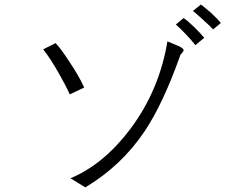

<svg xmlns="http://www.w3.org/2000/svg" viewBox="-20 -850 1040 845"><path d="M224.6 -660.2 169.9 -632.8Q202.1 -592.8 238.3 -528.3Q266.6 -479.5 287.1 -434.6L350.6 -464.8Q327.1 -516.6 284.2 -580.1Q246.1 -638.7 224.6 -660.2ZM772.5 -644.5 716.8 -668Q681.6 -453.1 552.7 -281.2Q435.5 -126 290 -65.4L355.5 -25.4Q515.6 -121.1 617.2 -273.4Q696.3 -391.6 770.5 -598.6Q771.5 -605.5 775.4 -610.4Q777.3 -613.3 782.2 -618.2Q789.1 -626 788.1 -629.9Q787.1 -635.7 772.5 -644.5ZM864.3 -830.1 829.1 -801.8Q847.7 -787.1 874 -762.7Q899.4 -740.2 918 -720.7L952.1 -749Q932.6 -771.5 909.2 -793Q891.6 -808.6 864.3 -830.1ZM788.1 -770.5 753.9 -742.2Q774.4 -724.6 798.8 -698.2Q823.2 -672.9 839.8 -651.4L878.9 -683.6Q860.4 -706.1 832 -733.4Q804.7 -759.8 788.1 -770.5Z"/></svg>

Font: Dotum
Style: Regular
Weight: 400
Version: Version 2.21